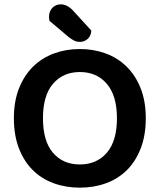

<svg xmlns="http://www.w3.org/2000/svg" viewBox="-20 -849 736 885"><path d="M652 -304Q652 -226 629 -166Q606 -106 565.5 -65.5Q525 -25 469 -4.5Q413 16 348 16Q283 16 227 -4.5Q171 -25 130.5 -65.5Q90 -106 67 -166Q44 -226 44 -304Q44 -382 67.5 -441.5Q91 -501 132 -541.5Q173 -582 228.5 -602.5Q284 -623 348 -623Q412 -623 467.5 -602.5Q523 -582 564 -541.5Q605 -501 628.5 -441.5Q652 -382 652 -304ZM519 -304Q519 -408 472.5 -462.5Q426 -517 348 -517Q271 -517 224.5 -463Q178 -409 178 -304Q178 -199 224 -145Q270 -91 348 -91Q426 -91 472.5 -145Q519 -199 519 -304ZM208 -753Q206 -763 206 -771Q206 -797 221.5 -813Q237 -829 260 -829Q289 -829 316 -801L401 -708Q399 -682 383.5 -669Q368 -656 349 -656Q333 -656 321.5 -662Q310 -668 298 -677Z"/></svg>

Font: Baloo 2 SemiBold
Style: Regular
Weight: 600
Designer: Sarang Kulkarni and Ek Type
Foundry: Ek Type
Version: Version 1.640;hotconv 1.0.111;makeotfexe 2.5.65597; ttfautoh